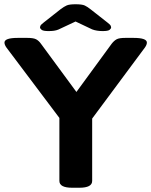

<svg xmlns="http://www.w3.org/2000/svg" viewBox="-20 -880 710 902"><path d="M319 2Q259 2 259 -30V-326L10 -657Q1 -670 1 -680Q1 -702 64 -702H108Q137 -702 149.5 -695.5Q162 -689 172 -675L339 -448L505 -675Q516 -689 528 -695.5Q540 -702 569 -702H607Q670 -702 670 -680Q670 -670 661 -657L413 -323V-30Q413 2 353 2ZM208 -734Q183 -734 175.5 -740Q168 -746 168 -751Q168 -754 170 -759Q172 -764 185 -774L265 -837Q281 -849 293.5 -854.5Q306 -860 335 -860Q366 -860 378.5 -854Q391 -848 406 -836L485 -774Q498 -764 500 -759Q502 -754 502 -751Q502 -746 495 -740Q488 -734 462 -734Q449 -734 436 -736Q423 -738 413 -742L335 -779L254 -741Q244 -737 233 -735.5Q222 -734 208 -734Z"/></svg>

Font: Asap Expanded
Style: Bold
Weight: 700
Width: 7
Designer: Pablo Cosgaya
Foundry: Omnibus-Type
Version: Version 3.001; ttfautohint (v1.8.4.7-5d5b)